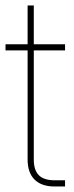

<svg xmlns="http://www.w3.org/2000/svg" viewBox="-20 -676 270 696"><path d="M102.5 -656.2V-97.7Q102.5 -59.1 120.8 -40.8Q139.2 -22.5 177.7 -22.5H215.8V0H177.7Q130.4 0 105.2 -25.1Q80.1 -50.3 80.1 -97.7V-656.2ZM215.8 -493.2H0V-515.6H215.8Z"/></svg>

Font: Intratopia Thin
Style: Regular
Weight: 100
Designer: Rasmus Andersson
Foundry: rsms
Version: Version 3.000;Glyphs 3.2.3 (3260)